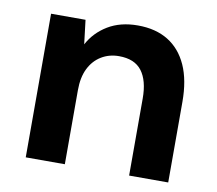

<svg xmlns="http://www.w3.org/2000/svg" viewBox="-63 -581 739 653"><g transform="rotate(10 307.0 -254.0)"><path d="M65 0V-496H184L194 -413Q217 -456 260 -482Q303 -508 363 -508Q425 -508 468 -481.5Q511 -455 534 -404Q557 -353 557 -278V0H422V-266Q422 -328 397 -361Q372 -394 318 -394Q284 -394 257 -377.5Q230 -361 215 -330.5Q200 -300 200 -256V0Z"/></g></svg>

Font: DM Sans 24pt
Style: Bold
Weight: 700
Designer: Colophon Foundry, Jonny Pinhorn
Foundry: Colophon Foundry
Version: Version 4.004;gftools[0.9.30]